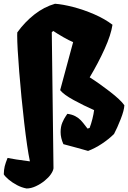

<svg xmlns="http://www.w3.org/2000/svg" viewBox="-62 -808 694 1041"><path d="M612.3 -237.3Q611.3 -210.4 592.3 -161.9Q573.2 -113.3 556.2 -81.5Q526.9 -52.7 490 -28.3Q453.1 -3.9 415.5 10.3L356.4 -6.3Q312 -18.6 281.7 -26.4Q266.6 -60.1 266.6 -91.8Q266.6 -121.6 276.1 -143.6Q285.6 -165.5 293.7 -176.8Q301.8 -188 303.2 -190.9Q328.6 -187.5 346.4 -178Q364.3 -168.5 376.2 -155.8Q388.2 -143.1 403.8 -122.1L412.6 -110.8L423.8 -114.3Q432.1 -135.7 439 -163.1Q445.8 -190.4 448.2 -210.9Q391.6 -235.8 337.2 -265.6Q282.7 -295.4 264.2 -319.3L334.5 -579.6Q313 -588.4 281.5 -606.4Q250 -624.5 226.6 -640.1L218.8 -633.3L228 104.5Q226.1 119.1 213.4 137.2Q202.6 153.3 180.7 171.4Q158.7 189.5 132.3 201.7Q106 213.9 82 213.9Q55.2 209 29.5 195.3Q3.9 181.6 -15.1 165.5Q-34.2 149.4 -41.5 137.2Q-41 111.8 -36.4 93.3Q-31.7 74.7 -21 48.3Q12.7 55.7 100.1 66.9Q85.4 -3.4 69.3 -142.3Q53.2 -281.2 42.2 -418.7Q31.2 -556.2 31.2 -615.7L31.7 -632.3Q72.3 -688.5 124.5 -729.5Q176.8 -770.5 236.3 -787.6Q277.8 -784.7 334.7 -770Q391.6 -755.4 449 -730.5Q506.3 -705.6 547.9 -673.8Q540 -619.6 505.4 -543Q470.7 -466.3 424.3 -388.7Q474.1 -357.4 533.2 -311.8Q592.3 -266.1 612.3 -237.3Z"/></svg>

Font: Fruktur
Style: Regular
Weight: 400
Designer: Viktoriya Grabowska
Foundry: Viktoriya Grabowska
Version: Version 1.004; ttfautohint (v1.4.1)